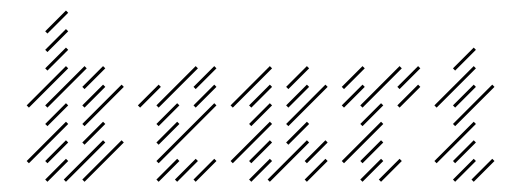

<svg xmlns="http://www.w3.org/2000/svg" viewBox="-20 -346 973 370"><path d="M107.1 4.3 182.9 -71.4 178.6 -75.7 102.9 0ZM35.7 -31.4 111.4 -107.1 107.1 -111.4 31.4 -35.7ZM142.9 4.3 218.6 -71.4 214.3 -75.7 138.6 0ZM71.4 4.3 111.4 -35.7 107.1 -40 67.1 0ZM71.4 -31.4 111.4 -71.4 107.1 -75.7 67.1 -35.7ZM71.4 -102.9 111.4 -142.9 107.1 -147.1 67.1 -107.1ZM71.4 -138.6 147.1 -214.3 142.9 -218.6 67.1 -142.9ZM35.7 -138.6 111.4 -214.3 107.1 -218.6 31.4 -142.9ZM71.4 -210 111.4 -250 107.1 -254.3 67.1 -214.3ZM71.4 -245.7 111.4 -285.7 107.1 -290 67.1 -250ZM71.4 -281.4 111.4 -321.4 107.1 -325.7 67.1 -285.7ZM142.9 -138.6 182.9 -178.6 178.6 -182.9 138.6 -142.9ZM142.9 -102.9 218.6 -178.6 214.3 -182.9 138.6 -107.1ZM142.9 -67.1 182.9 -107.1 178.6 -111.4 138.6 -71.4ZM142.9 -174.3 182.9 -214.3 178.6 -218.6 138.6 -178.6Z M285.7 -31.4 397.1 -142.9 392.9 -147.1 281.4 -35.7ZM285.7 -67.1 325.7 -107.1 321.4 -111.4 281.4 -71.4ZM285.7 -102.9 325.7 -142.9 321.4 -147.1 281.4 -107.1ZM285.7 -138.6 361.4 -214.3 357.1 -218.6 281.4 -142.9ZM321.4 4.3 361.4 -35.7 357.1 -40 317.1 0ZM357.1 -138.6 397.1 -178.6 392.9 -182.9 352.9 -142.9ZM357.1 4.3 397.1 -35.7 392.9 -40 352.9 0ZM285.7 4.3 325.7 -35.7 321.4 -40 281.4 0ZM250 -138.6 290 -178.6 285.7 -182.9 245.7 -142.9ZM357.1 -174.3 397.1 -214.3 392.9 -218.6 352.9 -178.6Z M464.3 -138.6 504.3 -178.6 500 -182.9 460 -142.9ZM464.3 -102.9 504.3 -142.9 500 -147.1 460 -107.1ZM428.6 -31.4 504.3 -107.1 500 -111.4 424.3 -35.7ZM464.3 -31.4 504.3 -71.4 500 -75.7 460 -35.7ZM464.3 4.3 504.3 -35.7 500 -40 460 0ZM500 4.3 575.7 -71.4 571.4 -75.7 495.7 0ZM571.4 4.3 611.4 -35.7 607.1 -40 567.1 0ZM535.7 -67.1 575.7 -107.1 571.4 -111.4 531.4 -71.4ZM535.7 -102.9 611.4 -178.6 607.1 -182.9 531.4 -107.1ZM535.7 -138.6 575.7 -178.6 571.4 -182.9 531.4 -142.9ZM535.7 -174.3 575.7 -214.3 571.4 -218.6 531.4 -178.6ZM428.6 -138.6 504.3 -214.3 500 -218.6 424.3 -142.9ZM571.4 -31.4 611.4 -71.4 607.1 -75.7 567.1 -35.7Z M678.6 4.3 718.6 -35.7 714.3 -40 674.3 0ZM678.6 -31.4 718.6 -71.4 714.3 -75.7 674.3 -35.7ZM642.9 -31.4 718.6 -107.1 714.3 -111.4 638.6 -35.7ZM678.6 -102.9 718.6 -142.9 714.3 -147.1 674.3 -107.1ZM678.6 -138.6 754.3 -214.3 750 -218.6 674.3 -142.9ZM642.9 -174.3 682.9 -214.3 678.6 -218.6 638.6 -178.6ZM714.3 4.3 754.3 -35.7 750 -40 710 0ZM750 -174.3 790 -214.3 785.7 -218.6 745.7 -178.6ZM750 -138.6 790 -178.6 785.7 -182.9 745.7 -142.9ZM642.9 -138.6 682.9 -178.6 678.6 -182.9 638.6 -142.9Z M857.1 -138.6 897.1 -178.6 892.9 -182.9 852.9 -142.9ZM857.1 -102.9 932.9 -178.6 928.6 -182.9 852.9 -107.1ZM821.4 -31.4 897.1 -107.1 892.9 -111.4 817.1 -35.7ZM857.1 -31.4 897.1 -71.4 892.9 -75.7 852.9 -35.7ZM857.1 4.3 897.1 -35.7 892.9 -40 852.9 0ZM892.9 4.3 932.9 -35.7 928.6 -40 888.6 0ZM821.4 -138.6 897.1 -214.3 892.9 -218.6 817.1 -142.9ZM857.1 -210 897.1 -250 892.9 -254.3 852.9 -214.3Z"/></svg>

Font: Gossip Low Needlepoint
Style: Regular
Weight: 100
Width: 3
Designer: Deborah Khodanovich
Version: Version 1.001;Glyphs 3.3.1 (3343)